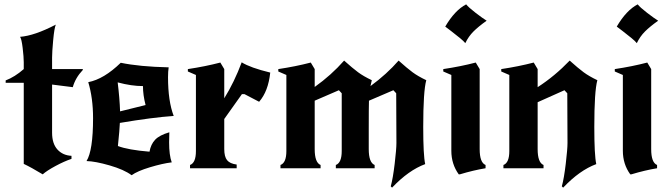

<svg xmlns="http://www.w3.org/2000/svg" viewBox="-20 -772 3075 881"><path d="M314 -372 219 -384V-163Q219 -113 243.5 -86Q268 -59 308 -57V-43Q275 -32 235 -10.5Q195 11 176 28Q123 -4 89 -20V-392H6V-403Q48 -419 89 -455V-487Q89 -510 84 -552Q79 -594 72 -603Q138 -608 236 -659Q229 -642 224 -587.5Q219 -533 219 -508V-455H360V-451Q326 -415 314 -372Z M584 32Q549 6 483 -13Q417 -32 377 -33Q407 -81 407 -230Q407 -322 385 -395Q457 -409 534 -484Q620 -466 754 -463Q751 -445 751 -418Q751 -308 777 -240Q678 -233 530 -208Q529 -179 521 -102Q568 -84 666 -76Q672 -110 692 -131Q712 -152 757 -165Q756 -149 756 -119Q756 -60 768 -27Q726 -22 668 -4.5Q610 13 584 32ZM520 -394Q529 -321 531 -261L648 -290Q636 -336 636 -377Q583 -377 520 -394Z M1009 -455V-321Q1055 -395 1089 -486Q1129 -461 1220 -439Q1211 -353 1169 -305L1102 -340H1090L1009 -226V-88Q1009 -53 1022 -37Q1035 -21 1066 -17V0H852V-15Q879 -25 879 -79V-428L842 -444V-455Q922 -467 991 -485Z M1779 89 1773 83Q1783 47 1791 -20.5Q1799 -88 1799 -116Q1799 -154 1798.5 -230Q1798 -306 1798 -344L1785 -358L1673 -310Q1672 -281 1672 -179V-88Q1672 -26 1699 -15V0H1521V-15Q1548 -25 1548 -79V-344L1535 -358L1424 -310V-88Q1424 -26 1451 -15V0H1267V-15Q1294 -25 1294 -79V-428L1257 -444V-455Q1337 -467 1406 -485L1424 -455V-373Q1500 -427 1559 -494Q1598 -459 1623 -440.5Q1648 -422 1686 -404L1680 -377Q1755 -432 1809 -494Q1848 -459 1873 -440.5Q1898 -422 1936 -404Q1922 -354 1922 -189Q1922 -60 1931 -19Q1855 9 1779 89Z M2163 -485 2181 -455V-88Q2181 -26 2208 -15V0Q2153 9 2090 28H2085Q2051 -19 2051 -80V-428L2014 -444V-455Q2094 -467 2163 -485ZM2023 -650Q2067 -725 2119 -752Q2130 -738 2162.5 -713Q2195 -688 2213 -677Q2175 -650 2152.5 -627.5Q2130 -605 2115 -574Q2108 -583 2091 -597Q2074 -611 2050 -629.5Q2026 -648 2023 -650Z M2447 -455V-372Q2526 -423 2594 -494Q2633 -459 2658 -440.5Q2683 -422 2721 -404Q2707 -354 2707 -189Q2707 -60 2716 -19Q2640 9 2564 89L2558 83Q2568 47 2576 -20.5Q2584 -88 2584 -116Q2584 -154 2583.5 -230Q2583 -306 2583 -344L2570 -358L2447 -303V-88Q2447 -26 2474 -15V0H2290V-15Q2317 -25 2317 -79V-428L2280 -444V-455Q2360 -467 2429 -485Z M2950 -485 2968 -455V-88Q2968 -26 2995 -15V0Q2940 9 2877 28H2872Q2838 -19 2838 -80V-428L2801 -444V-455Q2881 -467 2950 -485ZM2810 -650Q2854 -725 2906 -752Q2917 -738 2949.5 -713Q2982 -688 3000 -677Q2962 -650 2939.5 -627.5Q2917 -605 2902 -574Q2895 -583 2878 -597Q2861 -611 2837 -629.5Q2813 -648 2810 -650Z"/></svg>

Font: NewRocker
Style: Regular
Weight: 400
Designer: Pablo Impallari, Brenda Gallo, Rodrigo Fuenzalida
Foundry: Pablo Impallari, Brenda Gallo, Rodrigo Fuenzalida
Version: Version 1.000